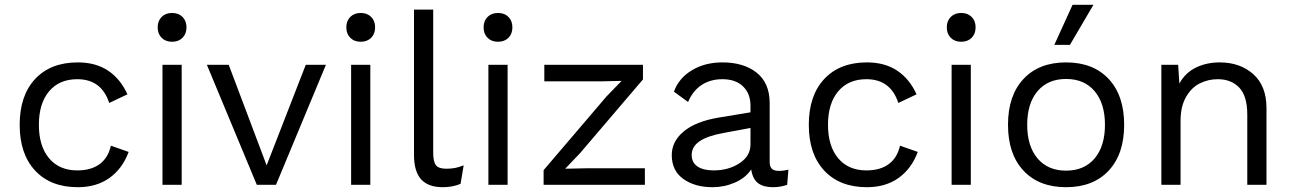

<svg xmlns="http://www.w3.org/2000/svg" viewBox="-20 -770 5385 800"><path d="M511 -377 435 -341Q403 -440 302 -440Q227 -440 184.5 -389.5Q142 -339 142 -250Q142 -161 184.5 -110.5Q227 -60 302 -60Q360 -60 395.5 -86.5Q431 -113 442 -163L516 -137Q490 -67 436 -28.5Q382 10 304 10Q191 10 126.5 -59Q62 -128 62 -250Q62 -372 126.5 -441Q191 -510 304 -510Q379 -510 430.5 -475.5Q482 -441 511 -377Z M637 -656Q637 -683 653.5 -699.5Q670 -716 697 -716Q724 -716 740.5 -699.5Q757 -683 757 -656Q757 -629 740.5 -612.5Q724 -596 697 -596Q670 -596 653.5 -612.5Q637 -629 637 -656ZM737 0H657V-500H737Z M1338 -500 1130 0H1060H1050L842 -500H933L1091 -81L1254 -500Z M1423 -656Q1423 -683 1439.5 -699.5Q1456 -716 1483 -716Q1510 -716 1526.5 -699.5Q1543 -683 1543 -656Q1543 -629 1526.5 -612.5Q1510 -596 1483 -596Q1456 -596 1439.5 -612.5Q1423 -629 1423 -656ZM1523 0H1443V-500H1523Z M1785 -134Q1785 -96 1796.5 -81.5Q1808 -67 1839 -67Q1860 -67 1875.5 -70Q1891 -73 1912 -81L1899 -4Q1866 10 1825 10Q1764 10 1734.5 -23Q1705 -56 1705 -124V-730H1785Z M1995 -656Q1995 -683 2011.5 -699.5Q2028 -716 2055 -716Q2082 -716 2098.5 -699.5Q2115 -683 2115 -656Q2115 -629 2098.5 -612.5Q2082 -596 2055 -596Q2028 -596 2011.5 -612.5Q1995 -629 1995 -656ZM2095 0H2015V-500H2095Z M2245 -61 2507 -368 2570 -433 2481 -431H2248V-500H2659V-439L2397 -132L2335 -67L2432 -69H2667V0H2245Z M3265 -63 3260 0Q3232 10 3200 10Q3161 10 3138.5 -7Q3116 -24 3110 -64Q3087 -29 3042.5 -9.5Q2998 10 2949 10Q2875 10 2827 -24.5Q2779 -59 2779 -124Q2779 -181 2829 -222.5Q2879 -264 2974 -280L3107 -302V-330Q3107 -380 3076 -410Q3045 -440 2990 -440Q2940 -440 2903.5 -416Q2867 -392 2847 -345L2788 -388Q2808 -444 2862.5 -477Q2917 -510 2990 -510Q3079 -510 3133 -467Q3187 -424 3187 -340V-94Q3187 -76 3196 -67Q3205 -58 3225 -58Q3245 -58 3265 -63ZM3107 -168V-237L2995 -216Q2928 -204 2895 -181.5Q2862 -159 2862 -124Q2862 -93 2886 -76.5Q2910 -60 2953 -60Q3016 -60 3061.5 -90Q3107 -120 3107 -168Z M3799 -377 3723 -341Q3691 -440 3590 -440Q3515 -440 3472.5 -389.5Q3430 -339 3430 -250Q3430 -161 3472.5 -110.5Q3515 -60 3590 -60Q3648 -60 3683.5 -86.5Q3719 -113 3730 -163L3804 -137Q3778 -67 3724 -28.5Q3670 10 3592 10Q3479 10 3414.5 -59Q3350 -128 3350 -250Q3350 -372 3414.5 -441Q3479 -510 3592 -510Q3667 -510 3718.5 -475.5Q3770 -441 3799 -377Z M3925 -656Q3925 -683 3941.5 -699.5Q3958 -716 3985 -716Q4012 -716 4028.5 -699.5Q4045 -683 4045 -656Q4045 -629 4028.5 -612.5Q4012 -596 3985 -596Q3958 -596 3941.5 -612.5Q3925 -629 3925 -656ZM4025 0H3945V-500H4025Z M4180 0ZM4664 -250Q4664 -128 4599.5 -59Q4535 10 4422 10Q4309 10 4244.5 -59Q4180 -128 4180 -250Q4180 -372 4244.5 -441Q4309 -510 4422 -510Q4535 -510 4599.5 -441Q4664 -372 4664 -250ZM4260 -250Q4260 -161 4303 -110Q4346 -59 4422 -59Q4498 -59 4541 -110Q4584 -161 4584 -250Q4584 -339 4541 -390Q4498 -441 4422 -441Q4346 -441 4303 -390Q4260 -339 4260 -250ZM4536 -750 4438 -583H4373L4449 -750Z M5257 -320V0H5177V-292Q5177 -370 5143.5 -405Q5110 -440 5054 -440Q5014 -440 4979 -422.5Q4944 -405 4921.5 -365.5Q4899 -326 4899 -266V0H4819V-500H4889L4894 -422Q4919 -467 4963 -488.5Q5007 -510 5062 -510Q5147 -510 5202 -461Q5257 -412 5257 -320Z"/></svg>

Font: Work Sans
Style: Regular
Weight: 400
Designer: Wei Huang
Foundry: Wei Huang
Version: Version 1.500; ttfautohint (v1.6)